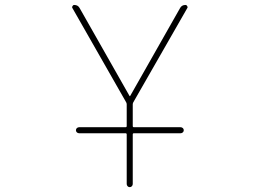

<svg xmlns="http://www.w3.org/2000/svg" viewBox="-20 -565 1040 779"><path d="M494.1 181.6V-19.5Q494.1 -24.4 489.3 -24.4H300.8Q295.9 -24.4 292 -27.8Q288.1 -31.2 288.1 -36.6Q288.1 -42 292 -45.4Q295.9 -48.8 300.8 -48.8H489.3Q494.1 -48.8 494.1 -53.7V-141.6Q494.1 -145.5 492.2 -149.4L274.4 -531.2Q272.5 -534.2 272.5 -536.1Q272.5 -538.1 274.4 -540Q276.4 -544.9 281.2 -544.9Q296.9 -544.9 303.7 -531.2L504.9 -176.8Q505.9 -174.8 506.8 -174.8Q507.8 -174.8 508.8 -176.8L710 -531.2Q716.8 -544.9 732.4 -544.9Q737.3 -544.9 739.3 -540Q741.2 -538.1 741.2 -536.1Q741.2 -534.2 739.3 -531.2L520.5 -149.4Q518.6 -145.5 518.6 -141.6V-53.7Q518.6 -48.8 523.4 -48.8H712.9Q717.8 -48.8 721.7 -45.4Q725.6 -42 725.6 -36.6Q725.6 -31.2 721.7 -27.8Q717.8 -24.4 712.9 -24.4H523.4Q518.6 -24.4 518.6 -19.5V181.6Q518.6 186.5 515.1 190.4Q511.7 194.3 506.3 194.3Q501 194.3 497.6 190.4Q494.1 186.5 494.1 181.6Z"/></svg>

Font: Rounded-L Mgen+ 2m thin
Style: Regular
Weight: 100
Designer: [Source Han Sans]
Ryoko NISHIZUKA  (kana & ideographs); Paul D. Hunt (Latin, Greek & Cyrillic); Wenlong ZHANG  (bopomofo
Version: Version 1.059.20150602